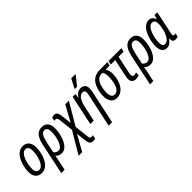

<svg xmlns="http://www.w3.org/2000/svg" viewBox="126 -1893 3252 3252"><g transform="rotate(-45 1752.0 -267.5)"><path d="M182 9C345 9 422 -204 422 -368C422 -480 367 -545 273 -545C101 -545 32 -310 32 -166C32 -54 88 9 182 9ZM189 -60C139 -60 113 -97 113 -164C113 -283 165 -476 267 -476C318 -476 340 -432 340 -373C340 -233 281 -60 189 -60Z M528 -308 413 240H492L531 57C538 22 545 -8 548 -39C573 -9 609 10 661 10C805 10 875 -222 875 -372C875 -482 825 -546 728 -546C612 -546 559 -457 528 -308ZM651 -60C612 -60 583 -80 566 -106L604 -288C632 -417 662 -476 721 -476C772 -476 792 -437 792 -371C792 -251 743 -60 651 -60Z M828 240H914L1071 -43L1091 130C1101 214 1123 240 1187 240C1206 240 1216 237 1231 233L1245 165C1235 167 1223 169 1210 169C1175 169 1171 150 1164 91L1138 -141L1371 -537H1285L1126 -248L1104 -439C1095 -519 1071 -543 1019 -543C998 -543 984 -539 970 -535L955 -467C964 -470 976 -472 988 -472C1014 -472 1024 -453 1030 -406L1059 -150Z M1582 -605H1636L1764 -766L1766 -775H1666L1584 -617ZM1670 -334 1548 240H1630L1754 -339C1760 -370 1767 -407 1767 -436C1767 -510 1723 -547 1658 -547C1600 -547 1553 -510 1522 -457H1519L1529 -537H1462L1348 0H1430L1488 -271C1517 -407 1569 -473 1633 -473C1665 -473 1683 -456 1683 -421C1683 -397 1677 -365 1670 -334Z M1983 10C2102 10 2186 -95 2211 -244C2227 -336 2223 -411 2181 -467H2280L2295 -536H2113C1967 -536 1874 -454 1842 -261C1815 -99 1867 10 1983 10ZM1995 -59C1926 -59 1903 -135 1923 -260C1946 -407 2000 -467 2091 -467H2107C2144 -412 2142 -329 2129 -249C2110 -130 2065 -59 1995 -59Z M2438 11C2463 11 2493 4 2513 -6V-70C2495 -64 2478 -59 2461 -59C2433 -59 2419 -76 2419 -103C2419 -121 2423 -140 2428 -164L2492 -467H2614L2629 -536H2320L2305 -467H2412L2349 -171C2342 -139 2337 -110 2337 -88C2337 -20 2377 11 2438 11Z M2653 -308 2538 240H2617L2656 57C2663 22 2670 -8 2673 -39C2698 -9 2734 10 2786 10C2930 10 3000 -222 3000 -372C3000 -482 2950 -546 2853 -546C2737 -546 2684 -457 2653 -308ZM2776 -60C2737 -60 2708 -80 2691 -106L2729 -288C2757 -417 2787 -476 2846 -476C2897 -476 2917 -437 2917 -371C2917 -251 2868 -60 2776 -60Z M3176 10C3230 10 3270 -20 3313 -79H3316C3315 -23 3328 10 3390 10C3406 10 3429 5 3440 0L3454 -65C3442 -62 3432 -60 3423 -60C3404 -60 3397 -71 3397 -91C3397 -105 3400 -121 3404 -140L3488 -536H3424L3398 -463H3394C3377 -517 3348 -546 3287 -546C3146 -546 3060 -325 3060 -149C3060 -46 3103 10 3176 10ZM3203 -60C3163 -60 3143 -90 3143 -155C3143 -272 3199 -476 3297 -476C3343 -476 3367 -444 3367 -386C3367 -348 3361 -301 3347 -246C3323 -155 3271 -60 3203 -60Z"/></g></svg>

Font: Noto Sans Condensed
Style: Italic
Weight: 400
Width: 3
Italic angle: -12°
Designer: Monotype Design Team
Foundry: Monotype Imaging Inc.
Version: Version 2.013